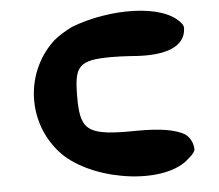

<svg xmlns="http://www.w3.org/2000/svg" viewBox="-51 -719 937 820"><g transform="rotate(-5 417.5 -308.5)"><path d="M201 -71C339 52 630 86 731 -15C738 -21 746 -28 751 -35C756 -41 760 -49 758 -57C755 -85 742 -103 728 -115C689 -141 618 -152 520 -151C316 -148 282 -169 279 -299V-318C279 -451 299 -474 442 -474C465 -474 493 -473 523 -471C643 -460 754 -477 759 -568C760 -576 757 -584 751 -591C679 -683 445 -680 283 -617C253 -602 224 -585 201 -565C59 -432 59 -204 201 -71Z"/></g></svg>

Font: Venom Sans
Style: Bd
Weight: 700
Version: Version 1.001